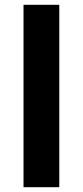

<svg xmlns="http://www.w3.org/2000/svg" viewBox="-20 -780 345 800"><path d="M227 0H78V-760H227Z"/></svg>

Font: Noto Sans Vithkuqi
Style: Bold
Weight: 700
Version: Version 1.001; ttfautohint (v1.8.4.7-5d5b)